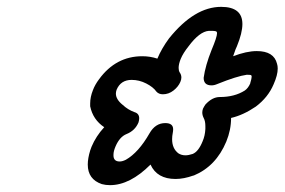

<svg xmlns="http://www.w3.org/2000/svg" viewBox="-20 -820 830 560"><path d="M301 -280Q288 -280 277 -283Q236 -297 236 -340Q236 -358 243 -381L247 -392Q260 -423 284 -449Q251 -471 243 -510V-518Q243 -537 251 -557Q257 -573 269 -589Q318 -656 395 -656Q418 -656 439 -649Q451 -678 473 -708Q547 -800 625 -800Q687 -800 687 -750Q687 -724 671 -685L667 -676L660 -656Q699 -671 729 -671Q779 -671 788 -634Q790 -628 790 -620Q790 -601 778 -574Q762 -536 726 -509Q689 -484 654 -476Q654 -441 640 -407Q610 -335 545 -308H544Q516 -298 492 -298Q438 -298 419 -340Q359 -280 301 -280ZM329 -349Q337 -349 347 -354Q384 -375 416 -431Q433 -461 462 -461Q485 -461 485 -443Q485 -438 484 -433Q482 -423 482 -414Q482 -387 500 -373Q509 -367 521 -367Q530 -367 542 -371Q559 -378 571 -408Q578 -424 579 -444V-452Q579 -467 574 -476Q570 -484 570 -492Q570 -497 572 -503Q575 -509 579 -515Q599 -537 621 -537Q664 -537 694 -556Q704 -563 710 -577V-578Q714 -591 714 -596Q714 -599 713 -600Q713 -602 700 -602Q671 -598 614 -575Q605 -571 597 -571Q574 -571 574 -593Q579 -629 597 -674Q613 -712 613 -723Q613 -726 612 -727Q611 -730 597 -730H589Q562 -728 530 -685Q514 -665 507 -648Q501 -633 501 -622Q501 -614 504 -609Q509 -602 509 -594Q509 -588 506 -581Q500 -567 486 -556Q472 -545 455 -545Q443 -545 436 -553Q427 -566 406.5 -576.5Q386 -587 364 -587Q332 -587 320 -558Q318 -552 318 -547Q318 -530 338 -514Q353 -500 372 -493Q386 -489 386 -475Q386 -470 384 -463Q374 -439 349 -429Q329 -421 317 -393Q311 -379 311 -369V-365Q312 -349 329 -349Z"/></svg>

Font: Bubblez Graffiti
Style: Italic
Weight: 400
Italic angle: -22.5°
Designer: GGBotNet
Foundry: GGBotNet
Version: 1.00